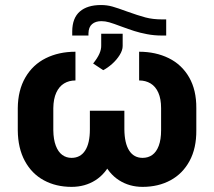

<svg xmlns="http://www.w3.org/2000/svg" viewBox="-20 -726 843 756"><path d="M753 -300V-213.1Q753.6 -142.4 726.4 -92.2Q699.1 -41.9 651.2 -16.1Q603.3 9.8 541.5 9.8Q489.5 9.8 448.7 -16.3Q407.9 -42.4 384.7 -93.5Q361.6 -144.6 361.6 -216.6V-290.1H469.7V-216.6Q470.3 -161.7 488.7 -133.1Q507.2 -104.4 541.5 -104.4Q563.3 -104.4 579.5 -115.9Q595.8 -127.5 605 -151.8Q614.3 -176.2 614.3 -213.1V-300Q614.3 -336.9 603.4 -361.2Q592.5 -385.6 573 -397.4Q553.4 -409.2 527.8 -409.2V-522.3Q592.9 -522.3 644.4 -497Q695.8 -471.7 724.7 -421.5Q753.6 -371.2 753 -300ZM189.9 -300V-213.1Q190.4 -176.8 199.7 -152.4Q208.9 -128 224.9 -116.2Q240.9 -104.4 261.7 -104.4Q296.5 -104.4 315.2 -133.1Q333.9 -161.7 333.9 -216.6V-290.1H443.1V-216.6Q443.1 -144.6 420 -93.5Q396.8 -42.4 355.8 -16.3Q314.7 9.8 261.7 9.8Q200.4 9.8 152.7 -16.1Q105 -41.9 77.8 -92.2Q50.6 -142.4 50 -213.1V-300Q50.6 -370.7 79.8 -420.9Q108.9 -471.2 160.1 -496.7Q211.4 -522.3 277.1 -522.3V-409.2Q251.8 -409.2 232.3 -397.4Q212.8 -385.6 201.6 -361.2Q190.4 -336.9 189.9 -300ZM378.5 -547.8V-593.2H463V-544.8Q463 -528.4 451.2 -509.3Q439.4 -490.3 421.5 -474.4Q403.6 -458.5 386.4 -449.7L346.7 -476Q363.4 -496.6 371.2 -514.1Q379.1 -531.7 378.5 -547.8ZM634.4 -649.6V-586.1H616.8Q586.5 -586.1 558.8 -591.5Q531 -596.8 509.3 -603.7Q487.6 -610.6 457.3 -621.8Q426.4 -633.5 410.3 -638.1Q394.3 -642.7 379.2 -642.7Q356.2 -642.7 342.5 -631Q328.8 -619.3 328.3 -594.5V-586.1H264.4V-603.1Q264.9 -655.4 294.5 -680.8Q324 -706.2 377.7 -706.2Q401.7 -706.2 422.9 -700.1Q444.2 -694.1 480 -680.8Q523.4 -665.2 552.5 -657.4Q581.7 -649.6 617.8 -649.6Z"/></svg>

Font: WEMIX Pretendard Variable
Style: Regular
Weight: 400
Designer: Base glyphs from Inter by Rasmus Andersson; Hangeul glyphs from Noto Sans CJK(Source Han Sans) by Jang Soo-young and Kan
Foundry: Kil Hyung-jin
Version: Version 1.000;Glyphs 3.2 (3208)